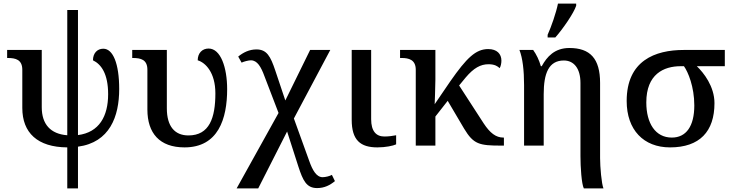

<svg xmlns="http://www.w3.org/2000/svg" viewBox="-20 -816 4094 1076"><path d="M357 240H417V6C595 -18 648 -163 648 -317C648 -460 613 -543 559 -543C525 -543 501 -518 501 -478C547 -456 586 -403 586 -288C586 -165 536 -74 417 -59V-760H357V-58C263 -65 214 -120 214 -215V-536H20V-491H24C67 -491 105 -482 105 -425V-211C105 -72 190 9 357 10Z M1014 10C1203 10 1253 -150 1253 -316C1253 -437 1217 -544 1149 -544C1113 -544 1088 -518 1088 -478C1132 -465 1187 -409 1187 -293C1187 -156 1154 -57 1036 -57C960 -57 915 -107 915 -209V-536H721V-491H725C769 -491 806 -482 806 -425V-202C806 -70 874 10 1014 10Z M1306 240H1427L1589 -79L1652 117C1678 197 1698 238 1757 238C1798 238 1829 222 1857 199L1840 164C1828 171 1804 177 1788 177C1753 177 1731 137 1713 86L1627 -152L1831 -536H1718L1579 -253L1523 -420C1496 -501 1475 -539 1417 -539C1377 -539 1343 -522 1315 -499L1334 -465C1346 -471 1372 -478 1386 -478C1422 -478 1443 -441 1462 -389L1541 -183Z M2095 10C2141 10 2183 1 2200 -7V-58C2179 -54 2158 -51 2134 -51C2088 -51 2060 -81 2060 -148V-536H1951V-145C1951 -30 2000 10 2095 10Z M2310 0H2420V-163L2489 -251L2581 -95C2634 -7 2666 0 2790 0H2804V-45H2801C2759 -45 2726 -71 2691 -124L2553 -337L2590 -382C2635 -435 2673 -456 2718 -456C2753 -456 2770 -444 2780 -434C2786 -443 2790 -461 2790 -476C2790 -514 2765 -541 2716 -541C2646 -541 2595 -491 2504 -361L2416 -232C2416 -232 2420 -334 2420 -370V-536H2222V-491H2231C2270 -491 2310 -482 2310 -425Z M3049 -606H3092C3134 -653 3196 -743 3209 -784V-796H3107C3097 -745 3069 -665 3049 -621ZM3252 240H3362C3351 214 3343 119 3343 70V-351C3343 -488 3287 -547 3171 -547C3088 -547 3045 -498 3016 -445H3011C3001 -480 2987 -509 2968 -536H2891C2909 -490 2917 -422 2917 -339V0H3027V-288C3027 -405 3055 -477 3140 -477C3195 -477 3233 -434 3233 -351V59C3233 120 3239 215 3252 240Z M3735 10C3901 10 3984 -79 3984 -238C3984 -332 3923 -409 3885 -445H4042V-536H3812C3651 -536 3492 -476 3492 -250C3492 -88 3587 10 3735 10ZM3745 -45C3653 -45 3602 -125 3602 -242C3602 -400 3699 -445 3795 -445H3813C3836 -413 3871 -330 3871 -225C3871 -108 3825 -45 3745 -45Z"/></svg>

Font: Noto Serif Thai Medium
Style: Regular
Weight: 500
Designer: Monotype Design Team
Foundry: Monotype Imaging Inc.
Version: Version 1.901;PS 001.901;hotconv 1.0.88;makeotf.lib2.5.64775